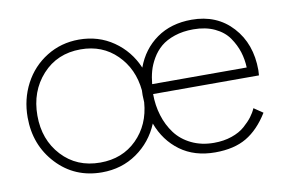

<svg xmlns="http://www.w3.org/2000/svg" viewBox="-54 -515 946 619"><g transform="rotate(-10 418.5 -205.0)"><path d="M235 12Q146 12 87.5 -50.5Q29 -113 29 -204Q29 -263.5 55.2 -313.5Q81.5 -363.5 129 -393Q176.5 -422.5 235 -422.5Q298.5 -422.5 347.8 -388.5Q397 -354.5 421 -298Q442 -355.5 489.2 -389Q536.5 -422.5 604 -422.5Q686.5 -422.5 737.2 -367Q788 -311.5 788 -225Q788 -222 787.5 -216.2Q787 -210.5 787 -208H440.5Q440.5 -171 450.8 -137.5Q461 -104 481 -77.2Q501 -50.5 533.5 -34.8Q566 -19 607 -19Q639 -19 665.2 -28Q691.5 -37 708.2 -51.8Q725 -66.5 735 -79.8Q745 -93 751 -107L780.5 -87Q749 -36 708.2 -12Q667.5 12 605.5 12Q538 12 491.2 -22.2Q444.5 -56.5 423 -114.5Q399 -57 349.2 -22.5Q299.5 12 235 12ZM752.5 -240Q751.5 -266.5 743.8 -291.2Q736 -316 719.8 -339.5Q703.5 -363 673.8 -377Q644 -391 604 -391Q570 -391 542.5 -381.8Q515 -372.5 497.5 -357.8Q480 -343 468 -322.5Q456 -302 450.5 -282Q445 -262 443 -240ZM235 -20Q307.5 -20 354.8 -67Q402 -114 407.5 -187Q406.5 -203 406.5 -210.5Q406.5 -221 407 -226Q400 -297.5 353 -344Q306 -390.5 235 -390.5Q158 -390.5 109.5 -337Q61 -283.5 61 -204Q61 -125 109.5 -72.5Q158 -20 235 -20Z"/></g></svg>

Font: League Spartan ExtraLight
Style: Regular
Weight: 200
Foundry: The League of Moveable Type
Version: Version 2.002